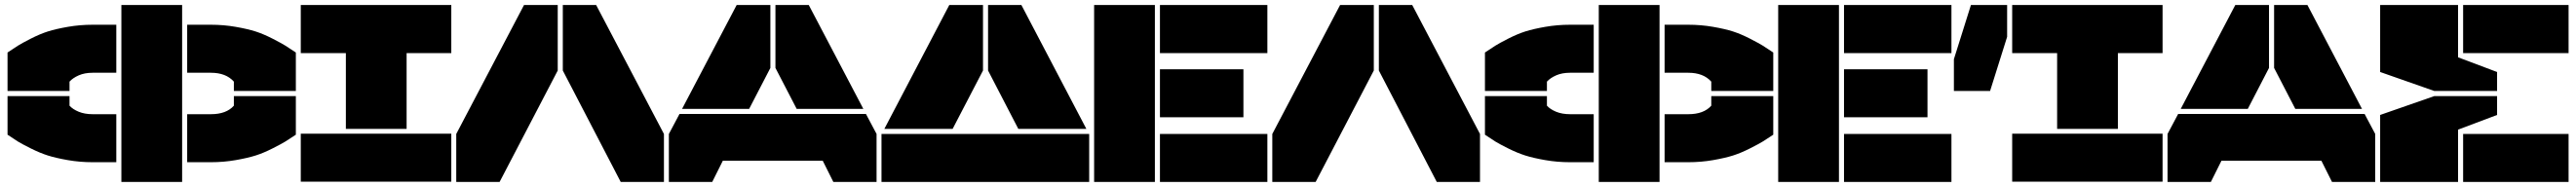

<svg xmlns="http://www.w3.org/2000/svg" viewBox="-20 -720 10187 740"><path d="M460 0V-700.2H700.2V0ZM9.8 -187V-339.8H254.9V-301.8Q267.6 -287.6 291.3 -277.8Q314.9 -268.1 346.2 -268.1H439.9V-78.1H346.2Q295.9 -78.1 248.3 -86.4Q200.7 -94.7 169.2 -104.7Q137.7 -114.7 101.6 -132.8Q65.4 -150.9 50.5 -160.2Q35.6 -169.4 9.8 -187ZM9.8 -359.9V-512.2Q36.1 -529.8 51 -539.3Q65.9 -548.8 101.8 -567.1Q137.7 -585.4 169.2 -595.5Q200.7 -605.5 248.3 -613.8Q295.9 -622.1 346.2 -622.1H439.9V-432.1H346.2Q314.9 -432.1 291.5 -421.9Q268.1 -411.6 254.9 -397V-359.9ZM720.2 -78.1V-268.1H814Q875 -268.1 904.8 -301.8V-339.8H1149.9V-187Q1123.5 -169.4 1109.1 -160.4Q1094.7 -151.4 1058.6 -133.1Q1022.5 -114.7 991 -104.7Q959.5 -94.7 911.9 -86.4Q864.3 -78.1 814 -78.1ZM720.2 -432.1V-622.1H814Q864.3 -622.1 911.9 -613.8Q959.5 -605.5 990.7 -595.5Q1022 -585.4 1058.1 -566.9Q1094.2 -548.3 1108.6 -539.3Q1123 -530.3 1149.9 -512.2V-359.9H904.8V-397Q873.5 -432.1 814 -432.1Z M1764.6 -700.2V-509.8H1587.9V-210H1347.7V-509.8H1169.4V-700.2ZM1169.4 -1V-190.9H1764.6V-1Z M2052.2 -700.2H2185.5V-440.9L1955.6 0H1784.2V-189.9ZM2205.6 -440.9V-700.2H2337.4L2605.5 -189.9V0H2434.6Z M3026.4 -700.2V-451.2L2942.4 -289.1H2677.2L2893.1 -700.2ZM2625 0V-189.9L2667 -269H3404.3L3446.3 -189.9V0H3275.4L3233.4 -84H2838.4L2796.4 0ZM3046.4 -451.2V-700.2H3178.2L3394 -289.1H3130.4Z M3747.1 -210H3477.1L3733.9 -700.2H3867.2V-440.9ZM3465.8 0V-189.9H4287.1V0ZM3887.2 -440.9V-700.2H4019L4275.9 -210H4006.8Z M4306.6 0V-700.2H4546.9V0ZM4566.9 0V-189.9H4991.7V0ZM4566.9 -255.9V-445.8H4897V-255.9ZM4566.9 -509.8V-700.2H4991.7V-509.8Z M5279.3 -700.2H5412.6V-440.9L5182.6 0H5011.2V-189.9ZM5432.6 -440.9V-700.2H5564.5L5832.5 -189.9V0H5661.6Z M6302.2 0V-700.2H6542.5V0ZM5852.1 -187V-339.8H6097.2V-301.8Q6109.9 -287.6 6133.5 -277.8Q6157.2 -268.1 6188.5 -268.1H6282.2V-78.1H6188.5Q6138.2 -78.1 6090.6 -86.4Q6043 -94.7 6011.5 -104.7Q5980 -114.7 5943.8 -132.8Q5907.7 -150.9 5892.8 -160.2Q5877.9 -169.4 5852.1 -187ZM5852.1 -359.9V-512.2Q5878.4 -529.8 5893.3 -539.3Q5908.2 -548.8 5944.1 -567.1Q5980 -585.4 6011.5 -595.5Q6043 -605.5 6090.6 -613.8Q6138.2 -622.1 6188.5 -622.1H6282.2V-432.1H6188.5Q6157.2 -432.1 6133.8 -421.9Q6110.4 -411.6 6097.2 -397V-359.9ZM6562.5 -78.1V-268.1H6656.2Q6717.3 -268.1 6747.1 -301.8V-339.8H6992.2V-187Q6965.8 -169.4 6951.4 -160.4Q6937 -151.4 6900.9 -133.1Q6864.7 -114.7 6833.3 -104.7Q6801.8 -94.7 6754.2 -86.4Q6706.5 -78.1 6656.2 -78.1ZM6562.5 -432.1V-622.1H6656.2Q6706.5 -622.1 6754.2 -613.8Q6801.8 -605.5 6833 -595.5Q6864.3 -585.4 6900.4 -566.9Q6936.5 -548.3 6950.9 -539.3Q6965.3 -530.3 6992.2 -512.2V-359.9H6747.1V-397Q6715.8 -432.1 6656.2 -432.1Z M7011.7 0V-700.2H7252V0ZM7272 0V-189.9H7696.8V0ZM7272 -255.9V-445.8H7602.1V-255.9ZM7272 -509.8V-700.2H7696.8V-509.8Z M7917 -700.2V-574.2L7849.6 -359.9H7706.5V-485.8L7773.9 -700.2ZM7937 -1V-190.9H8531.7V-1ZM7937 -509.8V-700.2H8531.7V-509.8H8355V-210H8114.7V-509.8Z M8952.6 -700.2V-451.2L8868.7 -289.1H8603.5L8819.3 -700.2ZM8551.3 0V-189.9L8593.3 -269H9330.6L9372.6 -189.9V0H9201.7L9159.7 -84H8764.6L8722.7 0ZM8972.7 -451.2V-700.2H9104.5L9320.3 -289.1H9056.6Z M9606.4 -359.9 9392.1 -435.1V-700.2H9700.2V-493.2L9854.5 -435.1V-359.9ZM9392.1 0V-265.1L9606.4 -339.8H9854.5V-265.1L9700.2 -207V0ZM9720.2 0V-189.9H10137.2V0ZM9720.2 -509.8V-700.2H10137.2V-509.8Z"/></svg>

Font: Nastup Basic
Style: Regular
Weight: 400
Designer: Maksym Kobuzan
Foundry: Zakznak
Version: Version 1.020;FEAKit 1.0